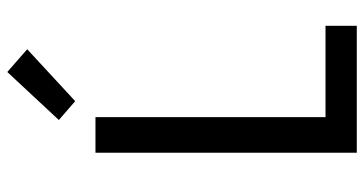

<svg xmlns="http://www.w3.org/2000/svg" viewBox="-262 -762 1023 540"><g transform="rotate(-90 250.0 -491.5)"><path d="M91 0V-735H191V-88H448V0ZM236 -792 183 -838 318 -983 382 -927Z"/></g></svg>

Font: Iosevka SS04 Semibold
Style: Regular
Weight: 600
Monospace: yes
Designer: Belleve Invis
Foundry: Belleve Invis
Version: Version 19.0.0; ttfautohint (v1.8.4)